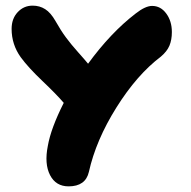

<svg xmlns="http://www.w3.org/2000/svg" viewBox="-20 -684 676 678"><path d="M222.2 -25.9Q177.2 -25.9 156.7 -65.7Q136.2 -105.5 148.9 -168.9Q159.7 -231 205.1 -320.8Q179.7 -350.6 129.6 -398.2Q79.6 -445.8 53.2 -481.9Q21 -526.9 21 -582Q21 -618.2 42.5 -641.1Q64 -664.1 95.2 -664.1Q120.1 -664.1 139.6 -651.6Q159.2 -639.2 175.8 -609.9Q194.8 -576.2 213.1 -551.5Q231.4 -526.9 255.6 -499.8Q279.8 -472.7 291 -459Q371.1 -568.8 459 -636.2Q493.2 -663.1 517.1 -663.1Q547.4 -663.1 567.1 -636.2Q586.9 -609.4 586.9 -570.8Q586.9 -543.5 578.4 -522.9Q569.8 -502.4 547.9 -483.9Q463.4 -419.9 391.1 -304.4Q318.8 -189 293.9 -77.1Q282.2 -25.9 222.2 -25.9Z"/></svg>

Font: Shantell Sans Irregular Bouncy
Style: Regular
Weight: 800
Designer: Stephen Nixon, Anya Danilova, Shantell Martin
Foundry: Arrow Type
Version: Version 1.006;[9816181b4]